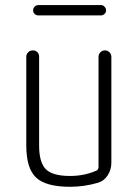

<svg xmlns="http://www.w3.org/2000/svg" viewBox="-20 -715 540 745"><path d="M252 9.8Q158.2 9.8 120.1 -25.9Q82 -61.5 82 -150.4V-495.1Q82 -504.9 89.4 -512.2Q96.7 -519.5 108.4 -519.5Q118.2 -519.5 125 -512.7Q131.8 -505.9 131.8 -495.1V-150.4Q131.8 -84 158.2 -58.1Q184.6 -32.2 252 -32.2Q306.6 -32.2 353.5 -52.7Q361.3 -55.7 362.3 -65.4V-494.1Q362.3 -504.9 369.6 -512.2Q377 -519.5 387.2 -519.5Q397.5 -519.5 404.8 -512.2Q412.1 -504.9 412.1 -494.1V-84Q412.1 -56.6 397.9 -34.7Q383.8 -12.7 360.4 -5.9Q306.6 9.8 252 9.8ZM127.9 -695.3H372.1Q379.9 -695.3 385.7 -689Q391.6 -682.6 391.6 -674.8Q391.6 -667 385.7 -661.1Q379.9 -655.3 372.1 -655.3H127.9Q120.1 -655.3 114.3 -661.1Q108.4 -667 108.4 -674.8Q108.4 -682.6 114.3 -689Q120.1 -695.3 127.9 -695.3Z"/></svg>

Font: Rounded-X Mgen+ 1mn light
Style: Regular
Weight: 200
Designer: [Source Han Sans]
Ryoko NISHIZUKA  (kana & ideographs); Paul D. Hunt (Latin, Greek & Cyrillic); Wenlong ZHANG  (bopomofo
Version: Version 1.059.20150602